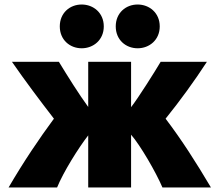

<svg xmlns="http://www.w3.org/2000/svg" viewBox="-20 -818 976 851"><path d="M233 13H18C85 -102 154 -204 219 -292C158 -371 91 -460 33 -544H241C280 -480 330 -400 371 -344V-544H561V-343C593 -384 666 -500 692 -544H897C841 -458 777 -370 714 -292C786 -197 848 -100 915 13H700C671 -55 602 -174 561 -221V13H371V-218C328 -163 260 -54 233 13ZM440 -701C440 -641 394 -604 342 -604C290 -604 245 -641 245 -701C245 -761 290 -798 342 -798C394 -798 440 -761 440 -701ZM688 -701C688 -641 642 -604 590 -604C538 -604 493 -641 493 -701C493 -761 538 -798 590 -798C642 -798 688 -761 688 -701Z"/></svg>

Font: Repo Black
Style: Regular
Weight: 900
Designer: Stefan Peev
Foundry: Context Ltd
Version: Version 1.502